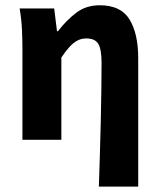

<svg xmlns="http://www.w3.org/2000/svg" viewBox="-20 -528 602 725"><path d="M353.3 176.7Q355.1 118.4 357.2 54.6Q359.4 -9.2 360.6 -71.9Q361.9 -134.5 362.7 -190.5Q363.5 -246.5 363.5 -289.2Q363.5 -342.8 350.9 -362.9Q338.3 -382.9 305.4 -382.9Q287.9 -382.9 272.6 -375Q257.3 -367.1 242.6 -351.1Q227.9 -335.2 211.7 -310.8V0H64.7V-343.5Q64.7 -373.3 63 -414.3Q61.2 -455.2 54.1 -496.1H184.6L195.2 -410.1H198.9Q231 -452 268.1 -480Q305.1 -508.1 356.8 -508.1Q436.3 -508.1 469.1 -454.6Q501.9 -401 501.9 -308V176.7Z"/></svg>

Font: SourceSans3VF
Style: Regular
Weight: 200
Designer: Paul D. Hunt
Foundry: Adobe
Version: Version 3.052;hotconv 1.1.0;makeotfexe 2.6.0